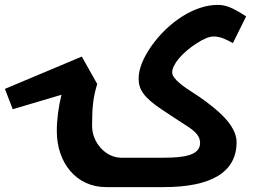

<svg xmlns="http://www.w3.org/2000/svg" viewBox="-167 -524 1070 784"><path d="M266 240H502C694 240 799 180 799 57C799 14 770 -31 711 -80C681 -105 652 -126 625 -143C589 -166 536 -201 536 -228C536 -261 578 -310 636 -347C665 -366 688 -375 705 -375C733 -375 757 -363 784 -348L838 -457C778 -496 753 -504 721 -504C630 -504 523 -437 452 -337C417 -287 399 -242 399 -203C399 -158 421 -125 495 -76C532 -51 563 -31 591 -13C634 14 650 33 650 60C650 111 582 120 501 120H328C265 120 209 59 209 -10C209 -83 213 -126 230 -181L167 -293L-147 -161L-115 -78L84 -137C72 -88 65 -38 65 12C65 140 144 240 266 240Z"/></svg>

Font: Noto Kufi Arabic
Style: Bold
Weight: 700
Designer: Monotype Design Team, David Williams, Khaled Hosny
Foundry: Google LLC
Version: Version 2.109